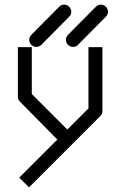

<svg xmlns="http://www.w3.org/2000/svg" viewBox="-20 -679 580 827"><path d="M227 -78 66 -241Q57 -250 57 -262V-476H117V-274L270 -121L361 -212V-476H421V-200Q421 -188 412 -179L105 128L63 86ZM106 -507Q106 -520 115 -529L235 -650Q244 -659 256 -659Q269 -659 278 -650Q287 -641 287 -628Q287 -616 278 -607L158 -486Q149 -477 136 -477Q124 -477 115 -486Q106 -495 106 -507ZM264 -507Q264 -520 273 -529L393 -650Q402 -659 414 -659Q427 -659 436 -650Q445 -641 445 -628Q445 -616 436 -607L316 -486Q307 -477 294 -477Q282 -477 273 -486Q264 -495 264 -507Z"/></svg>

Font: 3270 Nerd Font Mono
Style: Regular
Weight: 400
Monospace: yes
Version: Version 3.0.1;Nerd Fonts 3.0.0